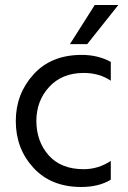

<svg xmlns="http://www.w3.org/2000/svg" viewBox="-20 -735 511 766"><path d="M422 -18Q374 11 304 11Q184 11 113.5 -65.5Q43 -142 43 -252Q43 -360 113.5 -438Q184 -516 306 -516Q371 -516 422 -488V-413Q376 -444 314 -444Q228 -444 176.5 -388.5Q125 -333 125 -251Q126 -169 175 -114.5Q224 -60 314 -60Q372 -60 422 -93ZM328 -559H259L358 -715H452Z"/></svg>

Font: Hind Siliguri
Style: Regular
Weight: 400
Designer: Jyotish Sonowal
Foundry: Indian Type Foundry
Version: Version 1.001;PS 1.0;hotconv 1.0.86;makeotf.lib2.5.63406; tt